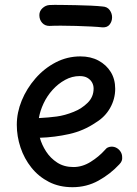

<svg xmlns="http://www.w3.org/2000/svg" viewBox="-20 -780 571 800"><path d="M282 0Q227 0 184 -22Q141 -44 111 -81.5Q81 -119 65.5 -165.5Q50 -212 50 -260Q50 -311 70.5 -361Q91 -411 127.5 -453Q164 -495 212 -520Q260 -545 315 -545Q358 -545 390.5 -527.5Q423 -510 441.5 -480Q460 -450 460 -410Q460 -368 439 -330.5Q418 -293 380 -270Q329 -235 268.5 -221.5Q208 -208 146 -206Q154 -177 172 -149Q190 -121 218.5 -102.5Q247 -84 286 -84Q323 -84 357.5 -105.5Q392 -127 417 -155Q423 -163 430.5 -166Q438 -169 445 -169Q457 -169 467 -163Q477 -157 483 -147Q489 -137 489 -125Q490 -117 487 -109.5Q484 -102 477 -95Q440 -55 390.5 -27.5Q341 0 282 0ZM142 -288Q182 -290 216 -294.5Q250 -299 287 -314Q320 -327 345 -351.5Q370 -376 370 -411Q370 -425 363.5 -436.5Q357 -448 344.5 -455.5Q332 -463 312 -463Q280 -463 251 -447Q222 -431 199 -405.5Q176 -380 161.5 -349Q147 -318 142 -288ZM186 -672Q167 -672 155.5 -685Q144 -698 144 -717Q144 -734 157 -746Q170 -758 186 -759Q204 -760 233.5 -759.5Q263 -759 296 -758.5Q329 -758 359 -756.5Q389 -755 407 -753Q427 -752 437 -738Q447 -724 447 -708Q447 -691 437 -678Q427 -665 407 -666Q389 -668 359.5 -669.5Q330 -671 296.5 -672Q263 -673 233.5 -673Q204 -673 186 -672Z"/></svg>

Font: Playpen Sans Hebrew
Style: Regular
Weight: 400
Designer: Tom Grace, Laura Meseguer, Veronika Burian, José Scaglione
Foundry: TypeTogether
Version: Version 2.000